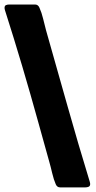

<svg xmlns="http://www.w3.org/2000/svg" viewBox="-29 -812 424 852"><path d="M126.5 -792Q140.1 -792 146 -777.8Q155.8 -756.3 162.4 -728.8Q168.9 -701.2 175.3 -677.7Q223.1 -509.8 270.5 -341.6Q317.9 -173.3 369.1 -6.3Q371.1 0.5 371.1 4.4Q371.1 13.7 364.5 16.6Q357.9 19.5 350.1 19.5H237.8Q224.1 19.5 218.3 5.4Q209.5 -14.6 202.6 -43.7Q195.8 -72.8 189.5 -94.7Q177.2 -138.2 165.3 -181.6Q153.3 -225.1 141.1 -268.6Q106.4 -394 69.6 -518.3Q32.7 -642.6 -6.8 -766.1Q-8.8 -772.9 -8.8 -776.9Q-8.8 -786.6 -2.4 -789.3Q3.9 -792 11.7 -792Z"/></svg>

Font: Belanosima
Style: Bold
Weight: 700
Designer: The DocRepair Project, Santiago Orozco
Foundry: Google
Version: Version 2.000